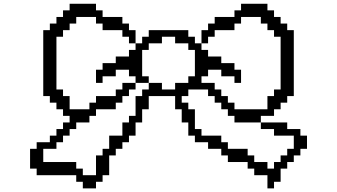

<svg xmlns="http://www.w3.org/2000/svg" viewBox="-20 -949 1826 1040"><path d="M142.9 -142.9V-35.7H178.6V0H392.9V35.7H428.6V71.4H500V35.7H535.7V0H571.4V-107.1H607.1V-142.9H642.9V-178.6H678.6V-214.3H714.3V-285.7H750V-357.1H785.7V-428.6H928.6V-357.1H964.3V-285.7H1000V-214.3H1035.7V-178.6H1107.1V-142.9H1178.6V-107.1H1214.3V-71.4H1321.4V-35.7H1357.1V0H1428.6V71.4H1464.3V35.7H1500V-35.7H1535.7V-71.4H1571.4V-107.1H1607.1V-142.9H1642.9V-214.3H1607.1V-250H1535.7V-285.7H1392.9V-250H1464.3V-214.3H1571.4V-142.9H1535.7V-107.1H1500V-71.4H1464.3V-35.7H1428.6V-71.4H1357.1V-107.1H1321.4V-142.9H1214.3V-178.6H1178.6V-214.3H1071.4V-250H1035.7V-357.1H1000V-392.9H964.3V-428.6H1000V-464.3H1107.1V-428.6H1142.9V-392.9H1178.6V-357.1H1214.3V-321.4H1250V-285.7H1392.9V-321.4H1464.3V-357.1H1500V-392.9H1535.7V-428.6H1571.4V-785.7H1535.7V-821.4H1500V-857.1H1464.3V-892.9H1428.6V-928.6H1285.7V-892.9H1250V-857.1H1142.9V-821.4H1107.1V-785.7H1071.4V-714.3H1107.1V-750H1142.9V-785.7H1250V-821.4H1285.7V-857.1H1392.9V-821.4H1428.6V-785.7H1464.3V-750H1500V-464.3H1464.3V-428.6H1428.6V-357.1H1250V-392.9H1214.3V-428.6H1178.6V-464.3H1142.9V-500H1071.4V-535.7H1107.1V-571.4H1178.6V-535.7H1250V-500H1285.7V-571.4H1250V-607.1H1178.6V-642.9H1107.1V-678.6H1071.4V-714.3H1035.7V-750H1000V-785.7H785.7V-750H750V-714.3H714.3V-678.6H678.6V-642.9H607.1V-607.1H535.7V-571.4H500V-500H535.7V-535.7H607.1V-571.4H678.6V-535.7H714.3V-500H785.7V-535.7H750V-678.6H785.7V-714.3H857.1V-750H928.6V-714.3H1000V-678.6H1035.7V-535.7H1000V-500H928.6V-464.3H857.1V-500H785.7V-464.3H750V-428.6H714.3V-321.4H678.6V-285.7H642.9V-214.3H571.4V-142.9H535.7V-107.1H500V0H428.6V-35.7H392.9V-71.4H214.3V-142.9H285.7V-178.6H321.4V-214.3H357.1V-250H392.9V-285.7H464.3V-321.4H500V-357.1H607.1V-392.9H642.9V-428.6H678.6V-464.3H714.3V-500H642.9V-464.3H607.1V-428.6H500V-392.9H464.3V-357.1H357.1V-428.6H321.4V-464.3H285.7V-750H321.4V-785.7H357.1V-821.4H392.9V-857.1H500V-821.4H535.7V-785.7H642.9V-750H678.6V-714.3H714.3V-785.7H678.6V-821.4H642.9V-857.1H535.7V-892.9H500V-928.6H357.1V-892.9H321.4V-857.1H285.7V-821.4H250V-785.7H214.3V-428.6H250V-392.9H285.7V-357.1H321.4V-321.4H357.1V-285.7H321.4V-250H285.7V-214.3H250V-178.6H178.6V-142.9Z"/></svg>

Font: Gossip Icons High Pixel
Style: Regular
Weight: 500
Designer: Deborah Khodanovich
Version: Version 1.001;Glyphs 3.3.1 (3343)